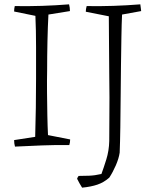

<svg xmlns="http://www.w3.org/2000/svg" viewBox="-20 -668 718 884"><path d="M49 7Q45 -7 45 -23L142 -38Q144 -101 145 -172.5Q146 -244 146 -305Q146 -373 146 -451.5Q146 -530 143 -595L45 -615Q45 -628 48 -640Q113 -639 174 -641Q235 -643 298 -648Q300 -641 301 -633Q302 -625 302 -617L203 -601Q200 -546 198.5 -478Q197 -410 197 -344Q196 -297 196.5 -242.5Q197 -188 198 -136.5Q199 -85 201 -46L303 -26Q303 -12 299 0Q235 -1 173.5 1.5Q112 4 49 7ZM358 196Q351 185 345.5 175Q340 165 335 155Q337 148 342 142Q363 142 390 141Q417 140 447 133Q457 106 469.5 66Q482 26 483 -19Q483 -60 483.5 -112Q484 -164 484 -219.5Q484 -275 483 -327Q482 -386 482 -457Q482 -528 481 -593L375 -614Q375 -626 379 -640Q442 -639 502.5 -641Q563 -643 626 -648Q627 -641 628 -633Q629 -625 630 -617L542 -601Q540 -560 539 -498.5Q538 -437 537 -365.5Q536 -294 535.5 -220.5Q535 -147 534 -80.5Q533 -14 531 35Q527 62 513 94Q499 126 483 150Q458 172 428.5 182Q399 192 358 196Z"/></svg>

Font: Labrada Light
Style: Regular
Weight: 300
Designer: Mercedes Jáuregui
Foundry: Omnibus-Type Team
Version: Version 1.000; ttfautohint (v1.8.4.7-5d5b)